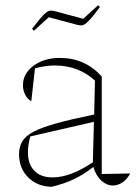

<svg xmlns="http://www.w3.org/2000/svg" viewBox="-20 -707 525 736"><path d="M178 9Q123 8 88 -27Q53 -62 53 -116Q53 -144 65.5 -165Q78 -186 109.5 -202.5Q141 -219 197 -234.5Q253 -250 341 -268L344 -398Q281 -456 190 -456Q154 -456 114 -445L100 -319Q85 -327 76.5 -344Q68 -361 68 -380Q68 -425 108.5 -455Q149 -485 210 -485Q305 -485 370 -414V-40L479 -42Q466 -18 448.5 -7Q431 4 413 4Q389 4 368.5 -14.5Q348 -33 338 -67Q301 -38 263 -20Q225 -2 178 9ZM87 -123Q87 -78 111.5 -52.5Q136 -27 182 -27Q250 -27 336 -85L340 -240L96 -184Q87 -152 87 -123ZM110 -589 103 -597Q132 -635 147 -650Q162 -665 171 -666Q180 -667 191 -664L299 -635L356 -687L363 -680Q335 -642 319.5 -626.5Q304 -611 295 -610Q286 -609 275 -612L167 -641Z"/></svg>

Font: Piazzolla Thin
Style: Regular
Weight: 100
Designer: Juan Pablo del Peral
Foundry: Huerta Tipografica
Version: Version 1.330